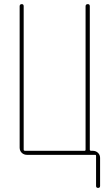

<svg xmlns="http://www.w3.org/2000/svg" viewBox="-20 -750 540 930"><path d="M110.4 0Q95.7 0 85.4 -9.8Q75.2 -19.5 75.2 -35.2V-719.7Q75.2 -729.5 85 -730Q94.7 -730.5 94.7 -719.7V-25.4Q94.7 -20.5 99.6 -19.5H389.6Q394.5 -19.5 394.5 -25.4V-719.7Q394.5 -729.5 404.8 -730Q415 -730.5 415 -719.7V-25.4Q415 -20.5 419.9 -19.5H429.7Q444.3 -19.5 454.6 -9.8Q464.8 0 464.8 14.6V150.4Q464.8 160.2 455.1 160.2Q445.3 160.2 445.3 150.4V4.9Q445.3 0 440.4 0Z"/></svg>

Font: Rounded Mgen+ 1mn thin
Style: Regular
Weight: 100
Designer: [Source Han Sans]
Ryoko NISHIZUKA  (kana & ideographs); Paul D. Hunt (Latin, Greek & Cyrillic); Wenlong ZHANG  (bopomofo
Version: Version 1.059.20150602